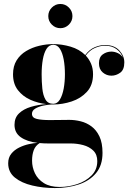

<svg xmlns="http://www.w3.org/2000/svg" viewBox="-20 -693 666 973"><path d="M224.7 -611.4Q224.7 -636.6 242.7 -654.7Q260.7 -672.9 285.9 -672.9Q311.1 -672.9 329.1 -654.7Q347.1 -636.6 347.1 -611.4Q347.1 -586.2 329.1 -568.2Q311.1 -550.2 285.9 -550.2Q260.7 -550.2 242.7 -568.2Q224.7 -586.2 224.7 -611.4ZM53.5 -60.5Q53.5 -96.5 76.5 -118.5Q99.5 -140.5 136.5 -151.5Q173.5 -162.5 215.5 -165.5Q173 -170 134.2 -187.2Q95.5 -204.5 70.8 -236.2Q46 -268 46 -316.5Q46 -358 64.2 -387.2Q82.5 -416.5 112.8 -434.5Q143 -452.5 179 -461Q215 -469.5 250 -469.5Q293.5 -469.5 337.8 -456.5Q382 -443.5 412 -414Q433 -442.5 460.2 -453.8Q487.5 -465 511.5 -465Q559.5 -465 584.8 -437.2Q610 -409.5 610 -377Q610 -339.5 589.2 -324.5Q568.5 -309.5 544.5 -309.5Q520 -309.5 500.8 -325.8Q481.5 -342 481.5 -372.5Q481.5 -403.5 501 -417.5Q520.5 -431.5 544.5 -431.5Q560.5 -431.5 577.2 -423.8Q594 -416 602.5 -401Q594.5 -425.5 571.2 -443.5Q548 -461.5 511.5 -461.5Q488 -461.5 461.5 -450.2Q435 -439 414.5 -411.5Q431.5 -393.5 441.5 -370Q451.5 -346.5 451.5 -316.5Q451.5 -261.5 420.5 -227.8Q389.5 -194 343 -178.8Q296.5 -163.5 250 -163.5Q245 -163.5 240.5 -163.5Q221 -162.5 198 -157.5Q175 -152.5 158.5 -142.5Q142 -132.5 142 -116Q142 -96 166.8 -90.2Q191.5 -84.5 232.5 -84.5Q259 -84.5 284.5 -85Q310 -85.5 331.5 -85.5Q359.5 -85.5 389 -78.2Q418.5 -71 443.5 -52.5Q468.5 -34 484 -1.5Q499.5 31 499.5 82Q499.5 145 466.8 184.2Q434 223.5 379 241.8Q324 260 258 260Q198 260 143.8 247.2Q89.5 234.5 55.5 207Q21.5 179.5 21.5 134.5Q21.5 105.5 37.2 86Q53 66.5 77 54.8Q101 43 126.2 37.5Q151.5 32 170 31Q116.5 24.5 85 2.2Q53.5 -20 53.5 -60.5ZM191 -316.5Q191 -278.5 194.5 -244.2Q198 -210 210.5 -188.5Q223 -167 250 -167Q270.5 -167 283.5 -188.5Q296.5 -210 302.8 -244.2Q309 -278.5 309 -316.5Q309 -357.5 302.8 -391.5Q296.5 -425.5 283.5 -445.8Q270.5 -466 250 -466Q229 -466 216 -445.8Q203 -425.5 197 -391.5Q191 -357.5 191 -316.5ZM142.5 121.5Q142.5 154.5 157 185Q171.5 215.5 202.5 235Q233.5 254.5 282.5 254.5Q327.5 254.5 371.2 240Q415 225.5 444 196.2Q473 167 473 123.5Q473 90 452.8 70.2Q432.5 50.5 401.5 42.2Q370.5 34 338 34H224Q201 34 181 32Q159.5 45.5 151 68.2Q142.5 91 142.5 121.5Z"/></svg>

Font: Bodoni* 48pt
Style: Bold
Weight: 700
Version: Version 2.3